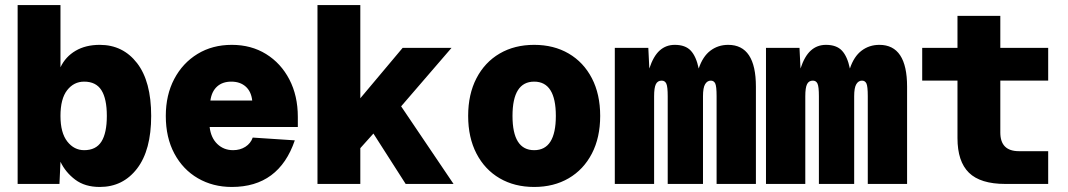

<svg xmlns="http://www.w3.org/2000/svg" viewBox="-20 -730 4240 762"><path d="M376 12Q317 12 278.5 -17Q240 -46 220 -88L216 0H50V-710H220V-463Q240 -505 280 -528.5Q320 -552 376 -552Q468 -552 524 -479.5Q580 -407 580 -270Q580 -134 524 -61Q468 12 376 12ZM314 -134Q361 -134 382.5 -168Q404 -202 404 -270Q404 -338 382.5 -372Q361 -406 314 -406Q273 -406 246.5 -372Q220 -338 220 -270Q220 -203 247 -168.5Q274 -134 314 -134Z M900 12Q825 12 765.5 -22.5Q706 -57 672 -120.5Q638 -184 638 -270Q638 -353 671.5 -416.5Q705 -480 764 -516Q823 -552 900 -552Q977 -552 1036 -515.5Q1095 -479 1128.5 -414.5Q1162 -350 1162 -266V-226H812Q817 -183 842.5 -158.5Q868 -134 905 -134Q933 -134 954 -147.5Q975 -161 983 -184L1150 -173Q1087 12 900 12ZM815 -331H981Q977 -367 955 -386.5Q933 -406 898 -406Q863 -406 841.5 -386.5Q820 -367 815 -331Z M1240 0V-710H1410V-340L1578 -540H1772L1572 -308L1780 0H1590L1462 -200L1410 -142V0Z M2100 12Q2022 12 1963 -22.5Q1904 -57 1871 -120.5Q1838 -184 1838 -270Q1838 -356 1871 -419.5Q1904 -483 1963 -517.5Q2022 -552 2100 -552Q2178 -552 2237 -517.5Q2296 -483 2329 -419.5Q2362 -356 2362 -270Q2362 -184 2329 -120.5Q2296 -57 2237 -22.5Q2178 12 2100 12ZM2100 -134Q2186 -134 2186 -270Q2186 -406 2100 -406Q2014 -406 2014 -270Q2014 -134 2100 -134Z M2420 0V-540H2553L2557 -458Q2573 -507 2598 -529.5Q2623 -552 2658 -552Q2700 -552 2721.5 -529Q2743 -506 2753 -458Q2769 -506 2799.5 -529Q2830 -552 2870 -552Q2980 -552 2980 -386V0H2824V-348Q2824 -388 2818.5 -399Q2813 -410 2801 -410Q2787 -410 2778.5 -396Q2770 -382 2770 -348V0H2630V-348Q2630 -386 2624.5 -398Q2619 -410 2606 -410Q2590 -410 2583 -396Q2576 -382 2576 -348V0Z M3020 0V-540H3153L3157 -458Q3173 -507 3198 -529.5Q3223 -552 3258 -552Q3300 -552 3321.5 -529Q3343 -506 3353 -458Q3369 -506 3399.5 -529Q3430 -552 3470 -552Q3580 -552 3580 -386V0H3424V-348Q3424 -388 3418.5 -399Q3413 -410 3401 -410Q3387 -410 3378.5 -396Q3370 -382 3370 -348V0H3230V-348Q3230 -386 3224.5 -398Q3219 -410 3206 -410Q3190 -410 3183 -396Q3176 -382 3176 -348V0Z M3970 0Q3871 0 3825.5 -44.5Q3780 -89 3780 -182V-410H3640V-540H3780V-667H3950V-540H4140V-410H3950V-204Q3950 -130 4024 -130H4140V0Z"/></svg>

Font: Geist Mono UltraBlack
Style: Regular
Weight: 900
Monospace: yes
Designer: Basement.studio, Andrés Briganti, Mateo Zaragoza
Foundry: Basement.studio, Vercel, Andrés Briganti, Guido Ferreyra, Mateo Zaragoza
Version: Version 1.400; ttfautohint (v1.8.4.7-5d5b)